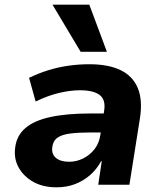

<svg xmlns="http://www.w3.org/2000/svg" viewBox="-20 -788 684 819"><path d="M221 11Q163 11 121.5 -12.5Q80 -36 59 -74.5Q38 -113 45 -160Q51 -209 87.5 -241Q124 -273 193.5 -288.5Q263 -304 368 -304H442L430 -223H368Q316 -223 280 -218.5Q244 -214 225 -200.5Q206 -187 203 -160Q199 -131 218.5 -114.5Q238 -98 275 -98Q306 -98 334.5 -112Q363 -126 383 -151.5Q403 -177 408 -212L424 -314Q432 -362 405.5 -382.5Q379 -403 321 -403Q281 -403 233.5 -392Q186 -381 132 -355L104 -456Q143 -475 184.5 -488Q226 -501 270.5 -507.5Q315 -514 361 -514Q442 -514 494 -489Q546 -464 567.5 -413Q589 -362 577 -284L532 0H399L414 -100H411Q392 -65 363.5 -40.5Q335 -16 299.5 -2.5Q264 11 221 11ZM324 -567 204 -768H361L436 -567Z"/></svg>

Font: Nunito Sans 7pt ExtraBold
Style: Italic
Weight: 800
Italic angle: -9°
Designer: Vernon Adams
Foundry: Vernon Adams
Version: Version 3.101;gftools[0.9.27]